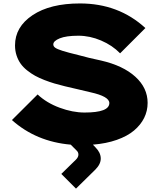

<svg xmlns="http://www.w3.org/2000/svg" viewBox="-20 -840 934 1124"><path d="M844.2 -237.8Q844.2 -190.9 824 -149.9Q803.7 -108.9 764.6 -75.9Q725.6 -43 663.8 -21.2Q602.1 0.5 523.9 6.8L539.1 22.9Q568.8 52.7 569.8 86.2Q570.8 119.6 539.1 151.9L424.8 264.2L338.9 178.2L424.8 94.2Q438.5 80.6 439 65.9Q439.5 51.3 428.2 41L394 6.8Q191.4 -10.7 49.8 -137.2L200.2 -287.1Q252.4 -237.8 328.9 -209.5Q405.3 -181.2 475.1 -181.2Q620.1 -181.2 620.1 -236.8Q620.1 -275.4 509.8 -299.8Q508.3 -300.3 439.7 -316.4Q371.1 -332.5 359.9 -335Q326.2 -343.3 298.8 -351.3Q271.5 -359.4 240.5 -371.3Q209.5 -383.3 185.5 -396.5Q161.6 -409.7 138.7 -428Q115.7 -446.3 100.8 -467.3Q85.9 -488.3 76.9 -515.6Q67.9 -543 67.9 -574.2Q67.9 -682.6 170.7 -751.2Q273.4 -819.8 448.2 -819.8Q674.3 -819.8 831.1 -675.8L683.1 -527.8Q637.7 -574.7 571.8 -602.8Q505.9 -630.9 439 -630.9Q367.2 -630.9 329.6 -615.5Q292 -600.1 292 -580.1Q292 -568.8 303 -560.8Q314 -552.7 345.2 -542.7Q376.5 -532.7 440.9 -517.1Q498 -501 570.8 -485.8Q700.7 -456.1 772.5 -390.6Q844.2 -325.2 844.2 -237.8Z"/></svg>

Font: Sinkin Sans 900 X Black
Style: Regular
Weight: 950
Designer: Keith Bates
Foundry: K-Type
Version: Sinkin Sans (version 1.0)  by Keith Bates   •   © 2014   www